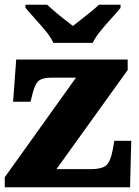

<svg xmlns="http://www.w3.org/2000/svg" viewBox="-20 -786 582 806"><path d="M0 0V-42L299 -460H195Q163 -460 146 -449.5Q129 -439 118 -398L108 -359H35L48 -536H516V-492L217 -76H362Q404 -76 423.5 -90Q443 -104 453 -156L460 -195H531L526 0ZM204 -606Q194 -629 172 -655.5Q150 -682 126.5 -708Q103 -734 87 -753V-766H178Q189 -756 208.5 -739Q228 -722 249.5 -705.5Q271 -689 286 -677Q301 -689 322.5 -705.5Q344 -722 364.5 -739Q385 -756 395 -766H486V-753Q471 -734 447 -708Q423 -682 401.5 -655.5Q380 -629 369 -606Z"/></svg>

Font: Noto Serif Myanmar Black
Style: Regular
Weight: 900
Designer: Ben Mitchell and the Monotype Design Team
Foundry: Monotype Imaging Inc.
Version: Version 2.106; ttfautohint (v1.8.4.7-5d5b)